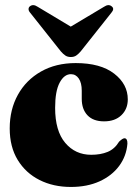

<svg xmlns="http://www.w3.org/2000/svg" viewBox="-20 -729 549 761"><path d="M486.5 -335Q486.5 -297 461.2 -272.5Q436 -248 392.5 -248Q349.5 -248 326.8 -272Q304 -296 304 -337.5V-369.5Q304 -400.5 292.2 -417.8Q280.5 -435 261 -435Q234.5 -435 216.5 -401.5Q198.5 -368 198.5 -301.5Q198.5 -210 238.5 -162.8Q278.5 -115.5 341.5 -115.5Q379 -115.5 406.8 -127Q434.5 -138.5 452 -167.5Q466 -181 473.5 -181Q485.5 -180.5 485 -159.5Q481 -110 452.2 -71.2Q423.5 -32.5 374.5 -10.2Q325.5 12 261 12Q191.5 12 136.8 -15.5Q82 -43 50.2 -95Q18.5 -147 18.5 -220Q18.5 -295 51 -353.5Q83.5 -412 142.5 -445.5Q201.5 -479 280 -479Q378.5 -479 432.5 -437.2Q486.5 -395.5 486.5 -335ZM300 -525.5Q290.5 -514.5 282 -508.8Q273.5 -503 260.5 -503Q248 -503 239.2 -508.8Q230.5 -514.5 221 -525.5L100 -678Q93 -686 93.2 -693Q93.5 -700 98 -703.5Q111 -714.5 129.5 -702L260.5 -623.5L392 -702Q410.5 -714.5 423 -703.5Q435 -694 421 -678Z"/></svg>

Font: Fraunces 72pt S000 Black
Style: Regular
Weight: 900
Version: Version 1.000; ttfautohint (v1.8.3)